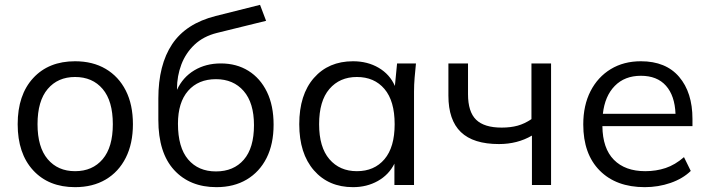

<svg xmlns="http://www.w3.org/2000/svg" viewBox="-20 -764 2930 793"><path d="M290 9Q181 9 117 -60.5Q53 -130 53 -251Q53 -372 117 -441.5Q181 -511 290 -511Q363 -511 416.5 -479.5Q470 -448 499.5 -390Q529 -332 529 -251Q529 -171 499.5 -112.5Q470 -54 416.5 -22.5Q363 9 290 9ZM290 -57Q362 -57 404 -106.5Q446 -156 446 -251Q446 -347 404 -396.5Q362 -446 290 -446Q219 -446 177 -396.5Q135 -347 135 -251Q135 -156 177 -106.5Q219 -57 290 -57Z M874 9Q764 9 699 -62Q634 -133 634 -269V-357Q634 -496 691 -581.5Q748 -667 871 -698L1054 -744L1079 -678L876 -628Q820 -614 783.5 -579.5Q747 -545 729 -497.5Q711 -450 711 -397V-393Q735 -445 782.5 -473.5Q830 -502 892 -502Q957 -502 1006 -471.5Q1055 -441 1082.5 -384.5Q1110 -328 1110 -249Q1110 -169 1081 -111.5Q1052 -54 999 -22.5Q946 9 874 9ZM872 -56Q945 -56 987 -104.5Q1029 -153 1029 -247Q1029 -339 986.5 -388Q944 -437 872 -437Q799 -437 757 -389Q715 -341 715 -253Q715 -155 757 -105.5Q799 -56 872 -56Z M1438 9Q1337 9 1276.5 -60.5Q1216 -130 1216 -251Q1216 -373 1276.5 -442Q1337 -511 1438 -511Q1498 -511 1544 -484Q1590 -457 1611 -409L1620 -502H1698Q1695 -473 1692.5 -443.5Q1690 -414 1690 -386V0H1609V-88Q1586 -42 1540.5 -16.5Q1495 9 1438 9ZM1454 -57Q1526 -57 1568 -106.5Q1610 -156 1610 -251Q1610 -347 1568 -396.5Q1526 -446 1454 -446Q1383 -446 1340.5 -396.5Q1298 -347 1298 -251Q1298 -156 1340.5 -106.5Q1383 -57 1454 -57Z M2177 0V-204Q2117 -169 2041 -169Q1935 -169 1883.5 -218.5Q1832 -268 1832 -369V-502H1913V-375Q1913 -302 1946.5 -269.5Q1980 -237 2052 -237Q2089 -237 2118 -245Q2147 -253 2175 -272V-502H2256V0Z M2643 9Q2525 9 2457 -59.5Q2389 -128 2389 -250Q2389 -329 2419 -387.5Q2449 -446 2502.5 -478.5Q2556 -511 2627 -511Q2730 -511 2785 -446.5Q2840 -382 2840 -273V-243H2468Q2469 -151 2515.5 -104Q2562 -57 2645 -57Q2690 -57 2729 -70Q2768 -83 2805 -115L2833 -58Q2800 -26 2749.5 -8.5Q2699 9 2643 9ZM2627 -451Q2560 -451 2519 -409Q2478 -367 2470 -294H2770Q2767 -369 2730.5 -410Q2694 -451 2627 -451Z"/></svg>

Font: Mulish
Style: Regular
Weight: 400
Designer: Vernon Adams
Foundry: Vernon Adams
Version: Version 3.603; ttfautohint (v1.8.3)